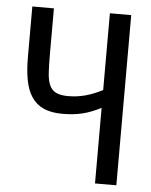

<svg xmlns="http://www.w3.org/2000/svg" viewBox="-50 -736 601 762"><g transform="rotate(5 250.0 -355.0)"><path d="M442 -694V-16H357V-317Q318 -297 283 -288.5Q248 -280 204 -280Q159 -280 129 -293.5Q99 -307 81 -334Q63 -361 55.5 -400.5Q48 -440 48 -492V-694H134V-507Q134 -465 136 -435.5Q138 -406 146.5 -387.5Q155 -369 172.5 -360.5Q190 -352 220 -352Q256 -352 289 -361Q322 -370 357 -388V-694Z"/></g></svg>

Font: D2Coding
Style: Regular
Weight: 400
Monospace: yes
Designer: Yong-Rak Park; Jeong-Hwan Yoon; Sang-Min Lee;
Foundry: NHN Corporation
Version: Version 1.3.2; Build 20180524